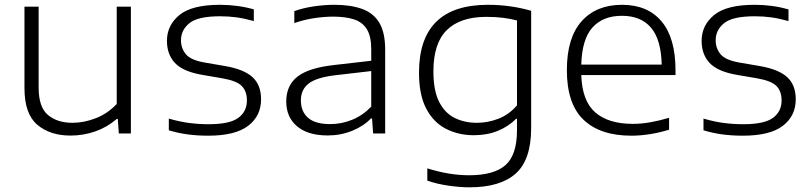

<svg xmlns="http://www.w3.org/2000/svg" viewBox="-20 -570 3464 820"><path d="M281 9Q193.5 9 139 -37.5Q84.5 -84 84.5 -193V-541.5H145V-196Q145 -112 185 -78.8Q225 -45.5 289.5 -45.5Q338 -45.5 388.8 -65Q439.5 -84.5 478.5 -126V-541.5H539V0H487.5L483 -62H478.5Q438.5 -27 387.5 -9Q336.5 9 281 9Z M869.5 9.5Q822.5 9.5 781.5 4Q740.5 -1.5 701 -13.5V-63.5Q747.5 -50 788 -44.8Q828.5 -39.5 871.5 -39.5Q960.5 -39.5 997.5 -66.5Q1034.5 -93.5 1034.5 -141Q1034.5 -180.5 1012.5 -202.8Q990.5 -225 930 -235.5L842.5 -250.5Q761.5 -264.5 727.2 -301Q693 -337.5 693 -395.5Q693 -462 746.2 -505.8Q799.5 -549.5 919.5 -549.5Q995.5 -549.5 1064 -530V-480Q1025 -491 990.8 -495.8Q956.5 -500.5 920 -500.5Q825.5 -500.5 789.2 -471.2Q753 -442 753 -398Q753 -364 773.5 -338.8Q794 -313.5 853.5 -303L941 -288Q1022 -274 1058.5 -240.5Q1095 -207 1095 -146Q1095 -75 1040 -32.8Q985 9.5 869.5 9.5Z M1380 8.5Q1295 8.5 1248.8 -30.5Q1202.5 -69.5 1202.5 -137Q1202.5 -205 1250.5 -242.8Q1298.5 -280.5 1408.5 -292.5L1565.5 -310.5V-360Q1565.5 -415 1546.8 -445.2Q1528 -475.5 1491.8 -487.2Q1455.5 -499 1402.5 -499Q1367.5 -499 1324 -492.8Q1280.5 -486.5 1237 -471.5V-522.5Q1274.5 -536 1320 -542.8Q1365.5 -549.5 1407.5 -549.5Q1477.5 -549.5 1526.2 -532Q1575 -514.5 1600 -472.8Q1625 -431 1625 -358V0H1573.5L1569 -64H1564Q1533.5 -31.5 1484.2 -11.5Q1435 8.5 1380 8.5ZM1265 -141Q1265 -94 1295.5 -67Q1326 -40 1390.5 -40Q1438.5 -40 1484 -58.5Q1529.5 -77 1565.5 -114.5V-266.5L1410.5 -248.5Q1331.5 -239 1298.2 -213.2Q1265 -187.5 1265 -141Z M1985 230Q1944.5 230 1895.8 223Q1847 216 1805 201.5V149Q1854.5 164.5 1898.8 171.5Q1943 178.5 1983.5 178.5Q2089.5 178.5 2138.8 135.2Q2188 92 2188 -14.5V-62.5H2184Q2152 -30 2106.2 -11.2Q2060.5 7.5 2003.5 7.5Q1938 7.5 1884.8 -19.8Q1831.5 -47 1800.5 -105.8Q1769.5 -164.5 1769.5 -259.5Q1769.5 -549.5 2064 -549.5Q2159.5 -549.5 2248.5 -524V-23Q2248.5 112 2182.8 171Q2117 230 1985 230ZM2017 -45.5Q2063.5 -45.5 2108.8 -63Q2154 -80.5 2188 -120V-482.5Q2162.5 -489.5 2129.5 -493.8Q2096.5 -498 2057.5 -498Q1945.5 -498 1888.2 -441.5Q1831 -385 1831 -265.5Q1831 -183.5 1855.2 -135.5Q1879.5 -87.5 1921.5 -66.5Q1963.5 -45.5 2017 -45.5Z M2676 9.5Q2544 9.5 2472.5 -58.2Q2401 -126 2401 -270.5Q2401 -408.5 2463.8 -479Q2526.5 -549.5 2636.5 -549.5Q2746 -549.5 2805.5 -478.5Q2865 -407.5 2865 -269.5V-249.5H2462.5Q2466 -139 2522.2 -90Q2578.5 -41 2682.5 -41Q2719 -41 2757.5 -47.8Q2796 -54.5 2837.5 -67V-16Q2753 9.5 2676 9.5ZM2636 -502.5Q2555 -502.5 2510.2 -452.5Q2465.5 -402.5 2462.5 -294H2806Q2803.5 -401.5 2760.2 -452Q2717 -502.5 2636 -502.5Z M3153 9.5Q3106 9.5 3065 4Q3024 -1.5 2984.5 -13.5V-63.5Q3031 -50 3071.5 -44.8Q3112 -39.5 3155 -39.5Q3244 -39.5 3281 -66.5Q3318 -93.5 3318 -141Q3318 -180.5 3296 -202.8Q3274 -225 3213.5 -235.5L3126 -250.5Q3045 -264.5 3010.8 -301Q2976.5 -337.5 2976.5 -395.5Q2976.5 -462 3029.8 -505.8Q3083 -549.5 3203 -549.5Q3279 -549.5 3347.5 -530V-480Q3308.5 -491 3274.2 -495.8Q3240 -500.5 3203.5 -500.5Q3109 -500.5 3072.8 -471.2Q3036.5 -442 3036.5 -398Q3036.5 -364 3057 -338.8Q3077.5 -313.5 3137 -303L3224.5 -288Q3305.5 -274 3342 -240.5Q3378.5 -207 3378.5 -146Q3378.5 -75 3323.5 -32.8Q3268.5 9.5 3153 9.5Z"/></svg>

Font: Encode Sans Expanded Light
Style: Regular
Weight: 300
Width: 7
Designer: Multiple Designers
Foundry: Impallari Type
Version: Version 3.000; ttfautohint (v1.8.3) -l 8 -r 50 -G 200 -x 14 